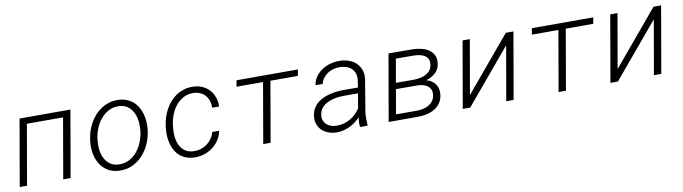

<svg xmlns="http://www.w3.org/2000/svg" viewBox="-31 -1016 5343 1503"><g transform="rotate(-10 2641.0 -264.0)"><path d="M442.4 0H383.8L466.8 -478H179.2L96.2 0H38.1L129.9 -528.3H534.2Z M645 -268.6Q649.4 -303.2 660.6 -336.9Q671.9 -370.6 689 -400.9Q706.1 -431.2 729.2 -456.8Q752.4 -482.4 780.8 -500.7Q809.1 -519 842.3 -529.1Q875.5 -539.1 913.6 -538.1Q949.7 -537.1 978.8 -526.1Q1007.8 -515.1 1030 -496.6Q1052.2 -478 1067.6 -452.6Q1083 -427.2 1091.8 -398.2Q1100.6 -369.1 1103.3 -337.4Q1106 -305.7 1102.5 -273.4L1100.6 -256.8Q1093.8 -204.6 1072 -156Q1050.3 -107.4 1015.9 -70.1Q981.4 -32.7 934.8 -10.7Q888.2 11.2 832 9.8Q778.3 8.3 740 -14.6Q701.7 -37.6 678.5 -74.5Q655.3 -111.3 646.5 -158Q637.7 -204.6 643.1 -252.4ZM701.2 -252Q697.3 -216.3 701.7 -179.2Q706.1 -142.1 721.7 -111.3Q737.3 -80.6 764.9 -60.5Q792.5 -40.5 835 -39.1Q879.9 -37.6 916 -56.6Q952.1 -75.7 978.5 -106.9Q1004.9 -138.2 1021 -177.7Q1037.1 -217.3 1043 -257.3L1044.9 -272.9Q1048.8 -308.6 1044.4 -346.2Q1040 -383.8 1024.4 -415Q1008.8 -446.3 981 -466.8Q953.1 -487.3 910.6 -488.8Q865.2 -490.2 829.3 -470.7Q793.5 -451.2 767.1 -419.7Q740.7 -388.2 724.6 -348.1Q708.5 -308.1 703.1 -268.6Z M1429.7 -39.6Q1459.5 -38.6 1486.3 -47.1Q1513.2 -55.7 1535.2 -71.8Q1557.1 -87.9 1573 -110.8Q1588.9 -133.8 1596.7 -162.6H1651.9Q1644.5 -123 1623.3 -90.8Q1602.1 -58.6 1571.8 -35.9Q1541.5 -13.2 1503.9 -1.2Q1466.3 10.7 1426.8 9.8Q1390.6 8.8 1361.8 -2Q1333 -12.7 1311.5 -31.2Q1290 -49.8 1275.6 -74.7Q1261.2 -99.6 1253.2 -128.4Q1245.1 -157.2 1242.9 -189Q1240.7 -220.7 1244.1 -252.4L1246.6 -273.4Q1251 -307.6 1261.7 -340.8Q1272.5 -374 1289.1 -403.8Q1305.7 -433.6 1328.1 -458.7Q1350.6 -483.9 1378.2 -501.7Q1405.8 -519.5 1438.5 -529.3Q1471.2 -539.1 1508.8 -538.1Q1549.3 -537.1 1582.3 -522.7Q1615.2 -508.3 1638.4 -483.2Q1661.6 -458 1673.8 -423.8Q1686 -389.6 1684.6 -349.6L1628.9 -350.1Q1630.4 -378.9 1622.3 -403.8Q1614.3 -428.7 1598.4 -447.3Q1582.5 -465.8 1559.1 -476.8Q1535.6 -487.8 1505.9 -488.8Q1460.9 -490.2 1425.8 -471.4Q1390.6 -452.6 1365.2 -421.9Q1339.8 -391.1 1324.5 -352.1Q1309.1 -313 1303.7 -273.4L1301.3 -252.9Q1296.9 -217.3 1300.3 -179.9Q1303.7 -142.6 1317.9 -111.8Q1332 -81.1 1359.1 -61Q1386.2 -41 1429.7 -39.6Z M2333.5 -478.5H2115.2L2032.2 0H1973.6L2056.6 -478.5H1845.7L1854.5 -528.3H2342.3Z M2743.2 0Q2740.7 -19 2741.5 -37.8Q2742.2 -56.6 2745.1 -76.2Q2707 -36.1 2657.7 -12.7Q2608.4 10.7 2551.8 9.8Q2520 8.8 2491.9 -1.5Q2463.9 -11.7 2443.1 -30.5Q2422.4 -49.3 2411.1 -75.9Q2399.9 -102.5 2401.9 -136.2Q2403.8 -169.9 2416.5 -195.8Q2429.2 -221.7 2449.2 -240.7Q2469.2 -259.8 2495.4 -272.7Q2521.5 -285.6 2550.3 -293.2Q2579.1 -300.8 2608.9 -304.2Q2638.7 -307.6 2667 -307.6L2780.8 -307.1L2789.6 -367.7Q2792.5 -396.5 2784.7 -418.7Q2776.9 -440.9 2760.7 -456.3Q2744.6 -471.7 2721.7 -480Q2698.7 -488.3 2671.4 -489.3Q2644.5 -489.7 2619.1 -483.4Q2593.8 -477.1 2572.8 -463.6Q2551.8 -450.2 2536.1 -429.9Q2520.5 -409.7 2513.7 -382.8H2456.5Q2462.9 -421.9 2484.4 -451.2Q2505.9 -480.5 2536.1 -500Q2566.4 -519.5 2603 -529.1Q2639.6 -538.6 2676.8 -538.1Q2714.8 -537.1 2747.8 -525.4Q2780.8 -513.7 2804.2 -491.7Q2827.6 -469.7 2839.6 -438.2Q2851.6 -406.7 2847.7 -366.2L2805.2 -110.4Q2800.8 -83.5 2801.8 -58.1Q2802.7 -32.7 2803.7 -6.3L2803.2 0ZM2560.5 -42Q2590.3 -41 2618.2 -47.9Q2646 -54.7 2670.7 -68.4Q2695.3 -82 2716.3 -101.8Q2737.3 -121.6 2753.4 -146L2773.4 -262.2L2674.3 -262.7Q2653.3 -262.7 2630.1 -261Q2606.9 -259.3 2584 -254.4Q2561 -249.5 2539.6 -240.7Q2518.1 -231.9 2501.2 -218.5Q2484.4 -205.1 2473.4 -186Q2462.4 -167 2460 -141.1Q2457.5 -117.7 2465.1 -99.6Q2472.7 -81.5 2486.6 -68.8Q2500.5 -56.2 2519.8 -49.3Q2539.1 -42.5 2560.5 -42Z M2970.7 0 3062.5 -528.3 3252.9 -527.8Q3285.2 -526.9 3317.9 -520Q3350.6 -513.2 3376.2 -497.6Q3401.9 -481.9 3417 -456.1Q3432.1 -430.2 3429.2 -391.1Q3427.2 -366.2 3418 -346.9Q3408.7 -327.6 3393.8 -313Q3378.9 -298.3 3359.4 -287.8Q3339.8 -277.3 3317.9 -270Q3361.3 -259.3 3385.5 -227.3Q3409.7 -195.3 3407.2 -150.4Q3404.8 -108.9 3386.2 -80.1Q3367.7 -51.3 3338.6 -33.2Q3309.6 -15.1 3273.9 -7.3Q3238.3 0.5 3201.7 0ZM3071.3 -243.2 3037.6 -48.8 3203.1 -48.3Q3228.5 -48.3 3253.4 -53.7Q3278.3 -59.1 3298.8 -71.3Q3319.3 -83.5 3333.3 -103Q3347.2 -122.6 3350.1 -150.9Q3352.5 -175.8 3344.2 -192.9Q3335.9 -210 3320.6 -220.9Q3305.2 -231.9 3284.9 -237.1Q3264.6 -242.2 3243.7 -242.7ZM3079.6 -292 3218.3 -291.5Q3243.2 -291.5 3269 -295.9Q3294.9 -300.3 3316.4 -311.3Q3337.9 -322.3 3353 -341.1Q3368.2 -359.9 3371.1 -389.2Q3374 -416.5 3363.8 -433.6Q3353.5 -450.7 3335.9 -460.4Q3318.4 -470.2 3296.1 -473.9Q3273.9 -477.5 3252 -478L3112.3 -478.5Z M3995.1 -528.3H4055.7L3963.9 0H3905.3L3980.5 -431.2L3619.1 0H3559.6L3651.4 -528.3H3709L3633.8 -96.7Z M4681.2 -478.5H4462.9L4379.9 0H4321.3L4404.3 -478.5H4193.4L4202.1 -528.3H4689.9Z M5168.9 -528.3H5229.5L5137.7 0H5079.1L5154.3 -431.2L4793 0H4733.4L4825.2 -528.3H4882.8L4807.6 -96.7Z"/></g></svg>

Font: Roboto Mono Light
Style: Italic
Weight: 300
Designer: Google
Version: Version 2.000985; 2015; ttfautohint (v1.3)